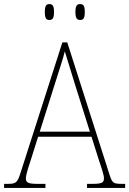

<svg xmlns="http://www.w3.org/2000/svg" viewBox="-23 -922 634 942"><path d="M370 -824C386 -824 393 -832 393 -863C393 -894 386 -902 370 -902C355 -902 347 -894 347 -863C347 -832 355 -824 370 -824ZM219 -824C235 -824 242 -832 242 -863C242 -894 235 -902 219 -902C204 -902 197 -894 197 -863C197 -832 204 -824 219 -824ZM-3 0H200V-20H158C111 -20 104 -29 104 -47C104 -67 122 -119 129 -140L164 -251H426L463 -134C470 -113 487 -66 487 -48C487 -28 481 -20 433 -20H404V0H591V-20H575C533 -20 528 -24 515 -63L307 -714H283L80 -81C63 -27 58 -20 16 -20H-3ZM172 -276 247 -513C262 -563 288 -638 295 -670C307 -631 328 -563 347 -501L418 -276Z"/></svg>

Font: Noto Serif Sinhala SemiCondensed Thin
Style: Regular
Weight: 100
Width: 4
Designer: Jelle Bosma - Monotype Design Team
Foundry: Monotype Imaging Inc.
Version: Version 2.007